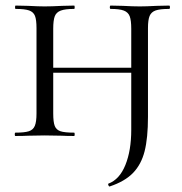

<svg xmlns="http://www.w3.org/2000/svg" viewBox="-20 -488 652 689"><path d="M369 171Q409 156 430 104Q451 52 451 -22V-385Q451 -415 445.5 -429.5Q440 -444 424.5 -450Q409 -456 377 -456Q374 -456 374 -462Q374 -468 377 -468L421 -467Q457 -465 482 -465Q504 -465 542 -467L587 -468Q590 -468 590 -462Q590 -456 587 -456Q554 -456 538.5 -450.5Q523 -445 517 -431Q511 -417 511 -387V-69Q511 7 499 54.5Q487 102 457.5 132.5Q428 163 374 181Q371 182 369 177Q367 172 369 171ZM35 -12Q68 -12 83.5 -17Q99 -22 105 -36.5Q111 -51 111 -81V-387Q111 -417 105.5 -431Q100 -445 84.5 -450.5Q69 -456 36 -456Q34 -456 34 -462Q34 -468 36 -468L81 -467Q119 -465 140 -465Q165 -465 203 -467L246 -468Q248 -468 248 -462Q248 -456 246 -456Q214 -456 198 -450Q182 -444 176.5 -429.5Q171 -415 171 -385V-81Q171 -50 176.5 -36Q182 -22 197 -17Q212 -12 246 -12Q248 -12 248 -6Q248 0 246 0Q218 0 202 -1L140 -2L81 -1Q64 0 35 0Q33 0 33 -6Q33 -12 35 -12ZM138 -245H477V-227H138Z"/></svg>

Font: Cormorant Unicase
Style: Regular
Weight: 400
Designer: Christian Thalmann (Catharsis Fonts)
Foundry: Catharsis Fonts
Version: Version 4.000